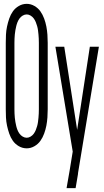

<svg xmlns="http://www.w3.org/2000/svg" viewBox="-20 -763 540 998"><path d="M119 8Q97 8 78 -3Q59 -14 47 -31Q35 -48 28 -68.5Q21 -89 16.5 -110Q12 -131 11 -152.5Q10 -174 10 -195V-540Q10 -561 11 -582.5Q12 -604 16.5 -625Q21 -646 28 -666.5Q35 -687 47 -704Q59 -721 78 -732Q97 -743 119 -743Q140 -743 159 -732Q178 -721 190 -704Q202 -687 209.5 -666.5Q217 -646 221 -625Q225 -604 226.5 -582.5Q228 -561 228 -540V-195Q228 -174 226.5 -152.5Q225 -131 221 -110Q217 -89 209.5 -68.5Q202 -48 190 -31Q178 -14 159 -3Q140 8 119 8ZM119 -47Q129 -47 139 -53Q149 -59 155.5 -68Q162 -77 166 -87Q170 -97 173 -107.5Q176 -118 177.5 -129Q179 -140 180 -151Q181 -162 181.5 -173Q182 -184 182 -195V-540Q182 -551 181.5 -562Q181 -573 180 -584Q179 -595 177.5 -606Q176 -617 173 -627.5Q170 -638 166 -648Q162 -658 155.5 -667Q149 -676 139 -682Q129 -688 119 -688Q108 -688 98 -682Q88 -676 81.5 -667Q75 -658 71 -648Q67 -638 64.5 -627.5Q62 -617 60 -606Q58 -595 57 -584Q56 -573 55.5 -562Q55 -551 55 -540V-195Q55 -184 55.5 -173Q56 -162 57 -151Q58 -140 60 -129Q62 -118 64.5 -107.5Q67 -97 71 -87Q75 -77 81.5 -68Q88 -59 98 -53Q108 -47 119 -47ZM326 215Q330 192 334 169Q338 146 342 123L358 25L268 -520H314L381 -88L447 -520H494L386 134L385 144L373 215Z"/></svg>

Font: Iosevka Fixed Light
Style: Regular
Weight: 300
Monospace: yes
Designer: Belleve Invis
Foundry: Belleve Invis
Version: Version 32.3.0